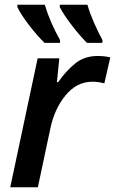

<svg xmlns="http://www.w3.org/2000/svg" viewBox="-20 -786 483 806"><path d="M23 0H139L191 -245Q208 -328 255 -385.5Q302 -443 368 -443Q392 -443 418 -436L443 -545Q420 -551 390 -551Q334 -551 295 -519Q256 -487 224 -441H219L229 -541H138ZM345 -606H410V-618Q391 -653 374 -692Q357 -731 347 -766H231V-756Q248 -723 282 -679Q316 -635 345 -606ZM167 -606H232V-618Q191 -690 168 -766H53V-756Q69 -723 103 -679Q137 -635 167 -606Z"/></svg>

Font: Noto Sans UI Medium
Style: Italic
Weight: 500
Italic angle: -12°
Designer: Monotype Design Team
Foundry: Monotype Imaging Inc.
Version: Version 1.901